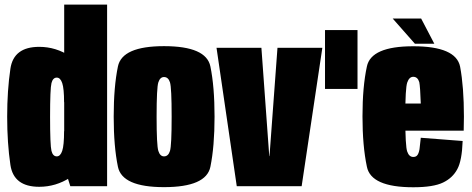

<svg xmlns="http://www.w3.org/2000/svg" viewBox="-20 -805 2039 830"><path d="M284 0H443V-785H257.5V-83.5ZM149.5 2.5Q221.5 2.5 283.5 -37.5Q345.5 -77.5 345.5 -168.5L257 -238Q257 -177 249 -153Q241 -129 225.5 -129Q208.5 -129 202.5 -152.8Q196.5 -176.5 196.5 -300Q196.5 -422 202.5 -445.8Q208.5 -469.5 225.5 -469.5Q241 -469.5 249 -445.8Q257 -422 257 -363L345.5 -430Q345.5 -521 283.5 -561.8Q221.5 -602.5 149.5 -602.5Q39 -602.5 25 -508.2Q11 -414 11 -300.5Q11 -186.5 25 -92Q39 2.5 149.5 2.5Z M689 4Q871.5 4 889.5 -84Q907.5 -172 907.5 -300.5Q907.5 -430 889.5 -517.8Q871.5 -605.5 689 -605.5Q508 -605.5 489.8 -517.8Q471.5 -430 471.5 -300.5Q471.5 -172 489.8 -84Q508 4 689 4ZM689 -129Q672 -129 664.5 -152.5Q657 -176 657 -300.5Q657 -426 664.5 -449Q672 -472 689 -472Q707.5 -472 714.8 -449Q722 -426 722 -300.5Q722 -176 714.8 -152.5Q707.5 -129 689 -129Z M1003.5 0H1284L1373.5 -598.5H1179.5L1145 -130H1144L1110 -598.5H916Z M1385 -420.5H1525.5V-675H1385Z M1766.5 4.5V-126.5Q1748.5 -126.5 1740.5 -149.5Q1732 -171.5 1732 -301Q1732 -424.5 1740.5 -448.5Q1749 -473 1766.5 -473Q1785.5 -473 1792.5 -450Q1796.5 -430.5 1799 -357.5H1716.5V-240H1984.5Q1985.5 -269 1985.5 -301Q1985.5 -428.5 1969 -517Q1951 -605 1766.5 -605Q1584 -605 1566 -517.5Q1547 -430 1547 -302Q1547 -174 1566 -84.5Q1583.5 4.5 1766.5 4.5ZM1766.5 -126.5V4.5Q1853.5 4.5 1895.5 -16Q1937 -36 1957 -74Q1977 -110.5 1980 -195.5L1799 -209.5Q1796 -180.5 1793.5 -160Q1790 -140.5 1783.5 -133.5Q1778 -126.5 1766.5 -126.5ZM1773.5 -616H1857.5L1800.5 -725H1677.5Z"/></svg>

Font: Anybody ExtraCondensed Black
Style: Regular
Weight: 900
Width: 2
Version: Version 1.113;gftools[0.9.25]